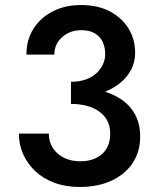

<svg xmlns="http://www.w3.org/2000/svg" viewBox="-20 -731 616 763"><path d="M262 -343Q336 -343 393.5 -365Q451 -387 484 -428Q517 -469 517 -522Q517 -574 491.5 -616.5Q466 -659 418 -685Q370 -711 302 -711Q238 -711 189 -685.5Q140 -660 112.5 -616Q85 -572 85 -514H196Q196 -556 227 -583.5Q258 -611 303 -611Q335 -611 356 -599Q377 -587 387.5 -565.5Q398 -544 398 -516Q398 -494 388.5 -474Q379 -454 361.5 -438.5Q344 -423 319 -414.5Q294 -406 262 -406ZM297 12Q369 12 423 -13Q477 -38 507 -83Q537 -128 537 -188Q537 -240 516 -277.5Q495 -315 457.5 -339Q420 -363 370 -374Q320 -385 262 -385V-318Q298 -318 326.5 -310Q355 -302 375.5 -287Q396 -272 407 -250Q418 -228 418 -200Q418 -165 403.5 -140.5Q389 -116 362 -103Q335 -90 299 -90Q264 -90 235.5 -103.5Q207 -117 190.5 -142Q174 -167 174 -200H55Q55 -157 72 -118.5Q89 -80 120.5 -50.5Q152 -21 196.5 -4.5Q241 12 297 12Z"/></svg>

Font: Jost Medium
Style: Regular
Weight: 500
Version: Version 3.710